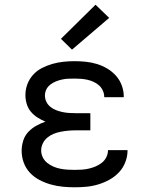

<svg xmlns="http://www.w3.org/2000/svg" viewBox="-20 -788 640 816"><path d="M297 8Q272 8 246.5 5.5Q221 3 196 -4Q171 -11 148 -23Q125 -35 107.5 -53.5Q90 -72 81 -96.5Q72 -121 72 -147Q72 -168 78.5 -189.5Q85 -211 100 -227Q115 -243 134 -253.5Q153 -264 173 -271Q156 -278 139.5 -288.5Q123 -299 111 -313.5Q99 -328 93.5 -346.5Q88 -365 88 -384Q88 -408 96.5 -430.5Q105 -453 121 -470.5Q137 -488 158.5 -499Q180 -510 203 -516.5Q226 -523 249.5 -525.5Q273 -528 297 -528Q321 -528 345 -525.5Q369 -523 392 -516Q415 -509 436 -496.5Q457 -484 473 -466Q489 -448 497.5 -425Q506 -402 506 -378Q506 -377 506 -376.5Q506 -376 506 -375H423Q423 -375 423 -375.5Q423 -376 423 -376Q423 -390 417 -403Q411 -416 401 -425Q391 -434 378 -440Q365 -446 351.5 -449Q338 -452 324.5 -453Q311 -454 297 -454Q284 -454 270.5 -453.5Q257 -453 243.5 -450Q230 -447 217.5 -442Q205 -437 194 -428.5Q183 -420 177 -408Q171 -396 171 -382Q171 -368 177 -355.5Q183 -343 194 -334Q205 -325 218 -320Q231 -315 244.5 -312Q258 -309 272 -308Q286 -307 300 -307H364V-234H300Q284 -234 268.5 -232.5Q253 -231 237.5 -228Q222 -225 207.5 -219Q193 -213 181 -203Q169 -193 162 -178.5Q155 -164 155 -149Q155 -148 155 -148Q155 -148 155 -148Q155 -133 162 -119Q169 -105 181 -95.5Q193 -86 207 -80Q221 -74 236 -71Q251 -68 266.5 -67Q282 -66 297 -66Q313 -66 328 -67Q343 -68 358 -71.5Q373 -75 387 -81Q401 -87 413 -96.5Q425 -106 432 -120Q439 -134 439 -150Q439 -150 439 -150Q439 -150 439 -150H522Q522 -149 522 -149Q522 -149 522 -148Q522 -123 512.5 -98.5Q503 -74 485.5 -55.5Q468 -37 445.5 -24.5Q423 -12 398.5 -4.5Q374 3 348.5 5.5Q323 8 297 8ZM286 -577 239 -623 386 -768 444 -712Z"/></svg>

Font: Iosevka SS04 Extended
Style: Regular
Weight: 400
Width: 7
Monospace: yes
Designer: Belleve Invis
Foundry: Belleve Invis
Version: Version 19.0.0; ttfautohint (v1.8.4)